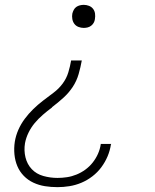

<svg xmlns="http://www.w3.org/2000/svg" viewBox="-20 -558 640 791"><path d="M217 213Q190 213 165 209Q140 205 117.5 194.5Q95 184 78 166.5Q61 149 51.5 126.5Q42 104 39.5 78Q37 52 41 26Q45 1 55.5 -23Q66 -47 82 -68.5Q98 -90 117 -108.5Q136 -127 157.5 -143.5Q179 -160 200.5 -176Q222 -192 238 -213.5Q254 -235 261.5 -260Q269 -285 273 -309H317Q312 -281 304 -253Q296 -225 280 -200.5Q264 -176 241.5 -155.5Q219 -135 195 -117L194 -115Q175 -101 156.5 -85Q138 -69 123 -51Q108 -33 97.5 -11.5Q87 10 83 32Q78 62 85 90.5Q92 119 111 139Q130 159 158.5 167Q187 175 217 175Q236 175 256 172Q276 169 295.5 161Q315 153 332 140.5Q349 128 362 111.5Q375 95 383.5 76Q392 57 395 37Q395 36 395 35.5Q395 35 395 35H438Q438 36 437.5 36.5Q437 37 437 37Q433 63 423 86.5Q413 110 397.5 131Q382 152 360.5 168.5Q339 185 315 195Q291 205 266 209Q241 213 217 213ZM325 -443Q314 -443 303.5 -447Q293 -451 286.5 -459.5Q280 -468 278 -479.5Q276 -491 278 -502Q280 -510 284 -517.5Q288 -525 294.5 -529.5Q301 -534 309 -536Q317 -538 325 -538Q336 -538 346.5 -534Q357 -530 363.5 -521.5Q370 -513 371.5 -502Q373 -491 371 -479Q370 -471 366 -464Q362 -457 355.5 -452Q349 -447 341 -445Q333 -443 325 -443Z"/></svg>

Font: Iosevka Slab XLtEx
Style: Italic
Weight: 200
Width: 7
Italic angle: -9°
Monospace: yes
Designer: Belleve Invis
Foundry: Belleve Invis
Version: Version 11.1.0; ttfautohint (v1.8.3)